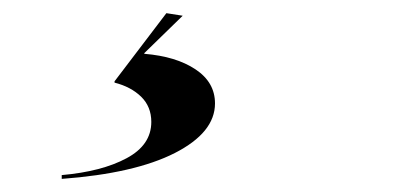

<svg xmlns="http://www.w3.org/2000/svg" viewBox="-20 -24 630 293"><path d="M74.2 243.2Q135.3 237.8 173.1 217.5Q210.9 197.3 210.9 162.1Q210.9 138.7 195.3 123.5Q179.7 108.4 154.8 102.1V100.1L233.9 -3.9L258.8 0L200.2 57.1V58.1Q248.5 62 278.3 81.8Q308.1 101.6 308.1 133.8Q308.1 178.2 246.8 209.5Q185.5 240.7 74.2 249Z"/></svg>

Font: Nyght Serif Medium Italic
Style: Regular
Weight: 500
Italic angle: -16°
Designer: Maksym Kobuzan
Version: Version 0.410;Glyphs 3.1.2 (3151)